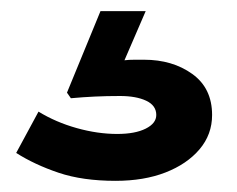

<svg xmlns="http://www.w3.org/2000/svg" viewBox="-20 -58 425 344"><path d="M187 266Q128 266 85 251.5Q42 237 9 216L49 142Q80 161 117.5 171.5Q155 182 190 182Q222 182 241 172.5Q260 163 260 148Q260 131 242 122.5Q224 114 195 114Q171 114 150 115Q129 116 107 118L100 108L160 -38H241L203 50Q211 49 221.5 49Q232 49 238 49Q289 49 324.5 74.5Q360 100 360 148Q360 183 337.5 209.5Q315 236 276.5 251Q238 266 187 266Z"/></svg>

Font: BioRhyme SemiExpanded ExtraBold
Style: Regular
Weight: 800
Width: 6
Designer: Aoife Mooney
Foundry: Aoife Mooney Type
Version: Version 1.600;gftools[0.9.33]